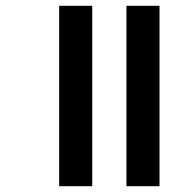

<svg xmlns="http://www.w3.org/2000/svg" viewBox="-20 -642 663 662"><path d="M416 -622H530V0H416ZM184 -622H298V0H184Z"/></svg>

Font: Noto Sans Devanagari SemiBold
Style: Regular
Weight: 600
Version: Version 2.003